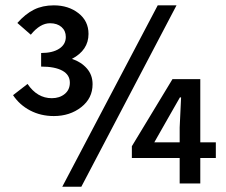

<svg xmlns="http://www.w3.org/2000/svg" viewBox="-20 -686 847 718"><path d="M28.8 -330.1 83 -372.1Q119.1 -318.8 173.8 -318.8Q202.6 -318.8 221.9 -334.5Q241.2 -350.1 241.2 -377Q241.2 -406.2 213.4 -421.6Q185.5 -437 133.8 -437V-487.8Q176.8 -487.8 201.4 -503.9Q226.1 -520 226.1 -547.9Q226.1 -570.8 210 -585Q193.8 -599.1 167 -599.1Q129.9 -599.1 95.2 -556.2L44.9 -600.1Q74.7 -633.8 106.9 -649.9Q139.2 -666 181.2 -666Q235.8 -666 273.4 -636.7Q311 -607.4 311 -559.1Q311 -498.5 249 -465.8Q283.2 -454.6 304.7 -430.2Q326.2 -405.8 326.2 -371.1Q326.2 -318.4 283.7 -285.2Q241.2 -252 181.2 -252Q132.8 -252 93 -272.7Q53.2 -293.5 28.8 -330.1ZM212.9 12.2 569.8 -666H640.1L284.2 12.2ZM473.1 -95.2V-139.2L625 -390.1H729V-153.8H787.1V-95.2H729V0H651.9V-95.2ZM557.1 -153.8H651.9V-209L657.2 -321.8H652.8L607.9 -243.2Z"/></svg>

Font: Source Sans Pro Semibold
Style: Regular
Weight: 600
Designer: Paul D. Hunt
Foundry: Adobe Systems Incorporated
Version: Version 2.020;PS 2.0;hotconv 1.0.86;makeotf.lib2.5.63406